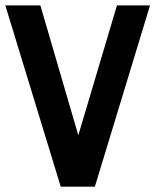

<svg xmlns="http://www.w3.org/2000/svg" viewBox="-20 -701 583 721"><path d="M0 -680.7H131.6L274.1 -192.9L419.2 -680.7H543.4L336.2 0H208.1Z"/></svg>

Font: Puralecka Narrow
Style: Bold
Weight: 700
Designer: Hector Gatti, Marcela Romero, Pablo Cosgaya and Nicolas Silva
Version: Version 1.004;PS 001.004;hotconv 1.0.70;makeotf.lib2.5.58329